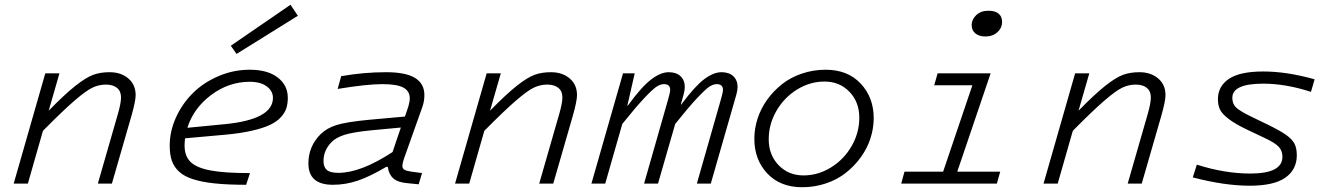

<svg xmlns="http://www.w3.org/2000/svg" viewBox="-20 -766 5564 801"><path d="M228 -460 183.1 -304.2Q251 -373.5 294.9 -408.2Q338.9 -442.9 368.9 -453.9Q398.9 -464.8 437 -464.8Q484.9 -464.8 515.4 -438.7Q545.9 -412.6 545.9 -369.1Q545.9 -344.7 528.8 -284.2L446.8 0H388.2L472.2 -292Q484.9 -335.9 484.9 -359.9Q484.9 -385.7 468 -399.4Q451.2 -413.1 421.9 -413.1Q392.6 -413.1 366.2 -400.6Q339.8 -388.2 291.7 -346.9Q243.7 -305.7 159.2 -220.2L96.2 0H37.1L168.9 -460Z M942.9 -575.2 1191.9 -746.1 1222.7 -700.2 966.8 -541ZM1022.9 -43.9 1006.8 4.9Q930.7 4.9 877 -0.7Q823.2 -6.3 786.1 -18.1Q749 -29.8 727.5 -49.6Q706.1 -69.3 697 -95.2Q688 -121.1 688 -158.2Q688 -218.3 714.1 -275.9Q740.2 -333.5 784.4 -377.4Q828.6 -421.4 891.1 -448.2Q953.6 -475.1 1022 -475.1Q1096.7 -475.1 1138.7 -442.6Q1180.7 -410.2 1180.7 -357.9Q1180.7 -333.5 1174.6 -314.5Q1168.5 -295.4 1151.6 -276.9Q1134.8 -258.3 1106.2 -244.9Q1077.6 -231.4 1031 -220.7Q984.4 -210 920.9 -204.1L752 -189Q750 -169.4 750 -159.2Q750 -114.3 775.6 -89.8Q801.3 -65.4 859.4 -54.7Q917.5 -43.9 1022.9 -43.9ZM1022 -424.8Q934.6 -424.8 861.1 -369.9Q787.6 -314.9 761.7 -232.9L918 -248Q1118.7 -267.6 1118.7 -357.9Q1118.7 -386.2 1093 -405.5Q1067.4 -424.8 1022 -424.8Z M1664.6 -102.1Q1658.7 -83.5 1658.7 -74.2Q1658.7 -63 1667.2 -57.9Q1675.8 -52.7 1696.8 -49.8L1740.7 -43.9L1726.6 2.9L1677.7 -2Q1639.2 -5.4 1620.6 -22Q1602.1 -38.6 1597.7 -69.8H1591.3Q1523.9 -29.8 1472.9 -12.5Q1421.9 4.9 1368.7 4.9Q1266.6 4.9 1266.6 -84Q1266.6 -155.3 1317.4 -206.1Q1342.8 -231.4 1384 -244.4Q1425.3 -257.3 1517.6 -266.1L1669.4 -279.8L1683.6 -321.8Q1689.5 -341.8 1689.5 -356Q1689.5 -386.2 1662.8 -400.6Q1636.2 -415 1574.7 -415Q1510.3 -415 1388.7 -395L1403.3 -448.2Q1498 -464.8 1590.3 -464.8Q1672.4 -464.8 1711.4 -440.9Q1750.5 -417 1750.5 -369.1Q1750.5 -343.3 1741.7 -318.8ZM1391.6 -44.9Q1485.4 -44.9 1617.7 -131.8L1652.3 -233.9L1527.3 -222.2Q1450.2 -214.4 1416 -203.1Q1381.8 -191.9 1363.8 -173.8Q1329.6 -139.6 1329.6 -94.2Q1329.6 -69.3 1343.3 -57.1Q1356.9 -44.9 1391.6 -44.9Z M2069.3 -460 2024.4 -304.2Q2092.3 -373.5 2136.2 -408.2Q2180.2 -442.9 2210.2 -453.9Q2240.2 -464.8 2278.3 -464.8Q2326.2 -464.8 2356.7 -438.7Q2387.2 -412.6 2387.2 -369.1Q2387.2 -344.7 2370.1 -284.2L2288.1 0H2229.5L2313.5 -292Q2326.2 -335.9 2326.2 -359.9Q2326.2 -385.7 2309.3 -399.4Q2292.5 -413.1 2263.2 -413.1Q2233.9 -413.1 2207.5 -400.6Q2181.2 -388.2 2133.1 -346.9Q2085 -305.7 2000.5 -220.2L1937.5 0H1878.4L2010.3 -460Z M2627.9 -460 2597.2 -325.2H2599.1Q2655.3 -402.8 2695.6 -433.8Q2735.8 -464.8 2770 -464.8Q2801.3 -464.8 2819.1 -448Q2836.9 -431.2 2836.9 -402.8Q2836.9 -390.6 2832 -372.1L2820.3 -330.1H2822.3Q2878.4 -405.8 2917.5 -435.3Q2956.5 -464.8 2990.2 -464.8Q3021.5 -464.8 3039.3 -448Q3057.1 -431.2 3057.1 -402.8Q3057.1 -390.6 3052.2 -372.1L2945.3 0H2887.2L2988.3 -354Q2996.1 -381.3 2996.1 -391.1Q2996.1 -415 2970.2 -415Q2956.1 -415 2940.2 -405Q2924.3 -395 2888.9 -357.4Q2853.5 -319.8 2796.9 -249L2725.1 0H2667L2768.1 -354Q2775.9 -381.3 2775.9 -391.1Q2775.9 -415 2750 -415Q2735.8 -415 2720 -405Q2704.1 -395 2668.7 -357.7Q2633.3 -320.3 2576.2 -249L2504.9 0H2447.3L2579.1 -460Z M3424.8 -475.1Q3516.6 -475.1 3570.8 -417.2Q3625 -359.4 3625 -272.9Q3625 -230.5 3611.3 -188.5Q3597.7 -146.5 3571.3 -110.1Q3544.9 -73.7 3509.3 -45.4Q3473.6 -17.1 3426.3 -1Q3378.9 15.1 3326.7 15.1Q3234.9 15.1 3180.9 -42.5Q3127 -100.1 3127 -187Q3127 -229.5 3140.6 -271.5Q3154.3 -313.5 3180.4 -349.9Q3206.5 -386.2 3242.2 -414.6Q3277.8 -442.9 3325.2 -459Q3372.6 -475.1 3424.8 -475.1ZM3332 -34.2Q3393.1 -34.2 3447 -67.6Q3501 -101.1 3533 -156.7Q3564.9 -212.4 3564.9 -274.9Q3564.9 -340.3 3523.7 -383.1Q3482.4 -425.8 3419.9 -425.8Q3358.9 -425.8 3304.9 -392.3Q3251 -358.9 3219 -303.2Q3187 -247.6 3187 -185.1Q3187 -119.6 3228.3 -76.9Q3269.5 -34.2 3332 -34.2Z M4090.8 -613.8Q4065.4 -613.8 4049.6 -626.2Q4033.7 -638.7 4033.7 -661.1Q4033.7 -684.6 4052.7 -702.9Q4071.8 -721.2 4103.5 -721.2Q4131.8 -721.2 4146.2 -709Q4160.6 -696.8 4160.6 -674.8Q4160.6 -649.4 4140.9 -631.6Q4121.1 -613.8 4090.8 -613.8ZM3753.4 -49.8H3914.6L4036.6 -410.2H3877.4L3891.6 -460H4112.8L3973.6 -49.8H4152.8L4138.7 0H3739.7Z M4524.4 -460 4479.5 -304.2Q4547.4 -373.5 4591.3 -408.2Q4635.3 -442.9 4665.3 -453.9Q4695.3 -464.8 4733.4 -464.8Q4781.2 -464.8 4811.8 -438.7Q4842.3 -412.6 4842.3 -369.1Q4842.3 -344.7 4825.2 -284.2L4743.2 0H4684.6L4768.6 -292Q4781.2 -335.9 4781.2 -359.9Q4781.2 -385.7 4764.4 -399.4Q4747.6 -413.1 4718.3 -413.1Q4689 -413.1 4662.6 -400.6Q4636.2 -388.2 4588.1 -346.9Q4540 -305.7 4455.6 -220.2L4392.6 0H4333.5L4465.3 -460Z M5390.1 -118.2Q5390.1 -58.6 5342.5 -24.9Q5294.9 8.8 5193.4 8.8Q5088.9 8.8 4956.1 -25.9L4973.1 -79.1Q5089.4 -42 5196.3 -42Q5330.1 -42 5330.1 -111.8Q5330.1 -136.7 5314.7 -153.6Q5299.3 -170.4 5252.9 -191.9L5187 -223.1Q5134.3 -248 5106.2 -269.5Q5078.1 -291 5069.6 -309.1Q5061 -327.1 5061 -352.1Q5061 -406.2 5106.9 -437Q5152.8 -467.8 5250 -467.8Q5348.6 -467.8 5464.4 -435.1L5449.2 -382.8Q5343.3 -417 5250 -417Q5121.1 -417 5121.1 -357.9Q5121.1 -333.5 5135.7 -318.6Q5150.4 -303.7 5199.2 -279.8L5265.1 -248Q5319.3 -221.7 5345 -203.6Q5370.6 -185.5 5380.4 -166.7Q5390.1 -147.9 5390.1 -118.2Z"/></svg>

Font: IntelOne Mono Light
Style: Italic
Weight: 300
Italic angle: -16°
Designer: Fred Shallcrass
Foundry: Frere-Jones Type LLC
Version: Version 1.200;hotconv 1.1.0;makeotfexe 2.6.0;FJTRelease1.2